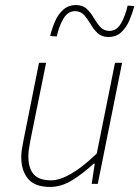

<svg xmlns="http://www.w3.org/2000/svg" viewBox="-20 -726 550 758"><path d="M178 12Q117 12 90.5 -20.5Q64 -53 64 -104Q64 -122 66 -134.5Q68 -147 72 -168L134 -478H162L100 -172Q96 -150 94 -136.5Q92 -123 92 -108Q92 -62 113 -38Q134 -14 182 -14Q215 -14 260 -39.5Q305 -65 362 -120L434 -478H462L366 0H342L354 -80H350Q308 -41 265 -14.5Q222 12 178 12ZM408 -580Q381 -580 365 -595.5Q349 -611 337.5 -631Q326 -651 312 -666.5Q298 -682 276 -682Q248 -682 230.5 -652.5Q213 -623 204 -582L178 -584Q185 -613 197 -641Q209 -669 229.5 -687.5Q250 -706 280 -706Q307 -706 323 -690.5Q339 -675 350.5 -655Q362 -635 376 -619.5Q390 -604 412 -604Q441 -604 458 -634Q475 -664 484 -704L510 -702Q503 -674 491 -646Q479 -618 459 -599Q439 -580 408 -580Z"/></svg>

Font: Source Sans 3 ExtraLight ExtraLight
Style: Italic
Weight: 250
Italic angle: -11°
Version: Version 3.052;hotconv 1.1.0;makeotfexe 2.6.0